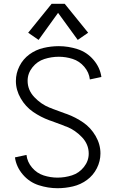

<svg xmlns="http://www.w3.org/2000/svg" viewBox="-20 -987 615 1015"><path d="M184 -776 129 -814 253 -967H322L446 -814L391 -776L287 -919ZM284 8Q234 8 184.5 -8Q135 -24 100.5 -64.5Q66 -105 59 -155L120 -168Q124 -131 149.5 -101Q175 -71 211 -59.5Q247 -48 284 -48Q323 -48 360.5 -60Q398 -72 423.5 -104Q449 -136 449 -175Q449 -224 413.5 -261.5Q378 -299 333 -317L324 -320L315 -324Q283 -336 250 -348L241 -351Q195 -368 155 -395.5Q115 -423 89.5 -467Q64 -511 64 -559Q64 -600 83 -637.5Q102 -675 135.5 -699.5Q169 -724 209.5 -733.5Q250 -743 291 -743Q341 -743 390.5 -727Q440 -711 474.5 -670.5Q509 -630 516 -580L455 -567Q451 -604 425.5 -634Q400 -664 364 -675.5Q328 -687 291 -687Q252 -687 214.5 -675Q177 -663 151.5 -631Q126 -599 126 -560Q126 -511 161.5 -473.5Q197 -436 242 -418L251 -415L260 -411Q292 -399 325 -387L334 -384Q380 -367 420 -339.5Q460 -312 485.5 -268Q511 -224 511 -176Q511 -135 492 -97.5Q473 -60 439.5 -35.5Q406 -11 365.5 -1.5Q325 8 284 8Z"/></svg>

Font: Jozsika Light
Style: Regular
Weight: 300
Monospace: yes
Designer: Belleve Invis
Foundry: Belleve Invis
Version: 2.1.0